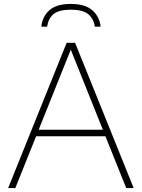

<svg xmlns="http://www.w3.org/2000/svg" viewBox="-20 -958 722 978"><path d="M21.5 0 319.5 -740H362.5L661 0H623L517 -264H164L58 0ZM177 -297H504L340.5 -705ZM190.5 -822Q195.5 -873 231.2 -905.5Q267 -938 340.5 -938Q414 -938 450.8 -905.2Q487.5 -872.5 492.5 -822H463Q457 -862.5 430 -885.5Q403 -908.5 340.5 -908.5Q278 -908.5 251.8 -885.5Q225.5 -862.5 220 -822Z"/></svg>

Font: Encode Sans Semi Expanded Thin
Style: Regular
Weight: 100
Width: 6
Designer: Multiple Designers
Foundry: Impallari Type
Version: Version 3.000; ttfautohint (v1.8.3) -l 8 -r 50 -G 200 -x 14 